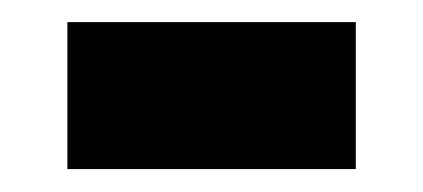

<svg xmlns="http://www.w3.org/2000/svg" viewBox="-20 -341 377 171"><path d="M296.9 -190.4H40V-321.3H296.9Z"/></svg>

Font: FreeUniversal
Style: Bold
Weight: 700
Version: Version 1.001 March 22, 2017